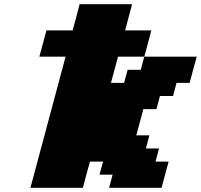

<svg xmlns="http://www.w3.org/2000/svg" viewBox="-20 -895 957 915"><path d="M500 0H750Q755.4 -21 766.6 -62.5Q777.8 -104 783.7 -125H721.2L737.8 -187.5H675.3L691.9 -250H629.4Q635.3 -270.5 646.5 -312.3Q657.7 -354 663.1 -375H725.6L742.2 -437.5H804.7L821.3 -500H883.8Q889.2 -520.5 900.4 -562.3Q911.6 -604 917.5 -625H667.5L650.9 -562.5H588.4L571.3 -500H508.8Q514.2 -520.5 525.6 -562.3Q537.1 -604 542.5 -625H667.5Q673.3 -645.5 684.6 -687.5Q695.8 -729.5 701.2 -750H576.2Q582 -771 593 -812.5Q604 -854 609.4 -875H359.4Q354 -854 343 -812.5Q332 -771 326.2 -750H201.2Q195.8 -729.5 184.6 -687.7Q173.3 -646 167.5 -625H292.5Q264.6 -520.5 208.7 -312.3Q152.8 -104 125 0H375Q380.4 -21 391.6 -62.5Q402.8 -104 408.7 -125H471.2L454.1 -62.5H516.6Z"/></svg>

Font: Faithful 32x
Style: BoldOblique
Weight: 400
Foundry: Faithful Resource Pack
Version: Version 1.0; January 27, 2023